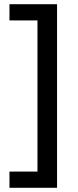

<svg xmlns="http://www.w3.org/2000/svg" viewBox="-20 -734 369 912"><path d="M25 81H158V-637H25V-714H251V158H25Z"/></svg>

Font: Noto Sans Sundanese Medium
Style: Regular
Weight: 500
Version: Version 2.003